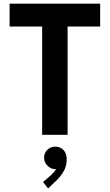

<svg xmlns="http://www.w3.org/2000/svg" viewBox="-20 -740 602 1054"><path d="M32.7 -719.7H529.8V-594.2H351.1V0H211.4V-594.2H32.7ZM346.2 135.3Q346.2 172.4 328.6 201.7Q311 231 289.1 251.5L244.1 294.4L216.3 259.3L259.3 222.2Q278.3 204.1 288.6 188Q287.1 188.5 282.7 188.5Q268.6 188.5 254.6 180.4Q240.7 172.4 231.4 158.2Q222.2 144 222.2 126Q222.2 107.9 230.7 94Q239.3 80.1 253.4 72.5Q267.6 64.9 282.7 64.9Q310.5 64.9 328.4 83.3Q346.2 101.6 346.2 135.3Z"/></svg>

Font: Reddit Mono
Style: Bold
Weight: 700
Designer: Stephen Hutchings
Foundry: Reddit
Version: Version 1.009